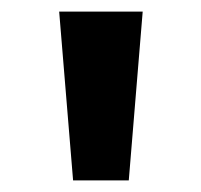

<svg xmlns="http://www.w3.org/2000/svg" viewBox="-20 -785 347 331"><path d="M202 -474H106L82 -765H226Z"/></svg>

Font: Application Semibold
Style: Regular
Weight: 600
Designer: Wei Huang
Foundry: Wei Huang
Version: Version 0.012